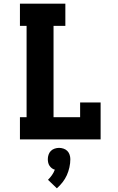

<svg xmlns="http://www.w3.org/2000/svg" viewBox="-20 -755 640 1040"><path d="M88 0V-120H124V-615H88V-735H334V-615H270V-120H414V-200H525V0ZM288 265 240 219Q252 207 261.5 193.5Q271 180 277 164Q268 162 260.5 156Q253 150 248 142.5Q243 135 241 125.5Q239 116 239 107Q239 95 243 83Q247 71 255.5 62.5Q264 54 276 50Q288 46 300 46Q312 46 324 50Q336 54 344.5 62.5Q353 71 357 83Q361 95 361 107Q361 129 356 151.5Q351 174 342 194Q333 214 319 232Q305 250 288 265Z"/></svg>

Font: Iosevka Slab Heavy Extended
Style: Regular
Weight: 900
Width: 7
Monospace: yes
Designer: Belleve Invis
Foundry: Belleve Invis
Version: Version 11.1.0; ttfautohint (v1.8.3)